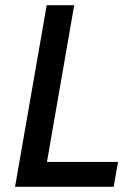

<svg xmlns="http://www.w3.org/2000/svg" viewBox="-20 -720 536 740"><path d="M38 0H418L435 -96H161L266 -700H160Z"/></svg>

Font: Fixel Text 20240404 Medium
Style: Italic
Weight: 500
Width: 4
Italic angle: -10°
Designer: AlfaBravo + MacPaw
Foundry: Kyrylo Tkachov, Marchela Mozhyna, Serhii Makarenko, Maria Weinstein, Zakhar Kryvoshyya
Version: Version 1.211;Glyphs 3.2 (3225)